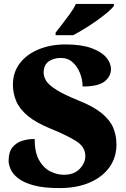

<svg xmlns="http://www.w3.org/2000/svg" viewBox="-20 -951 645 981"><path d="M284 10Q203 10 152 -4Q101 -18 73 -40Q45 -62 34.5 -86Q24 -110 24 -129Q24 -174 43.5 -198Q63 -222 93 -231.5Q123 -241 157 -241Q157 -173 179.5 -133Q202 -93 236.5 -75.5Q271 -58 306 -58Q359 -58 387.5 -88.5Q416 -119 416 -153Q416 -201 368.5 -230.5Q321 -260 240 -293Q164 -324 122 -359Q80 -394 63 -434Q46 -474 46 -518Q46 -582 81.5 -628Q117 -674 178 -699Q239 -724 315 -724Q396 -724 447.5 -705Q499 -686 523 -657.5Q547 -629 547 -598Q547 -561 514.5 -535Q482 -509 402 -509Q402 -543 389 -576.5Q376 -610 351.5 -632.5Q327 -655 291 -655Q254 -655 228.5 -637Q203 -619 203 -579Q203 -559 216 -538Q229 -517 267.5 -492.5Q306 -468 380 -438Q456 -408 498.5 -373.5Q541 -339 558 -299.5Q575 -260 575 -212Q575 -147 539.5 -97Q504 -47 438.5 -18.5Q373 10 284 10ZM264 -784Q279 -803 299 -829Q319 -855 338.5 -882Q358 -909 368 -931H562V-921Q553 -908 529.5 -888Q506 -868 475 -846Q444 -824 412 -804.5Q380 -785 354 -771H264Z"/></svg>

Font: Noto Serif Myanmar Black
Style: Regular
Weight: 900
Designer: Ben Mitchell and the Monotype Design Team
Foundry: Monotype Imaging Inc.
Version: Version 2.106; ttfautohint (v1.8.4.7-5d5b)